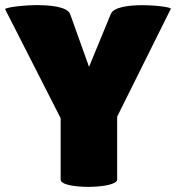

<svg xmlns="http://www.w3.org/2000/svg" viewBox="-31 -722 682 744"><path d="M241 -667C220 -724 -18 -697 -11 -686L204 -264V-26C204 13 423 10 423 -26V-270L631 -688C636 -698 418 -722 398 -667L314 -463Z"/></svg>

Font: Lilita 2
Style: Regular
Weight: 400
Designer: Juan Montoreano
Foundry: Juan Montoreano
Version: Version 2.001